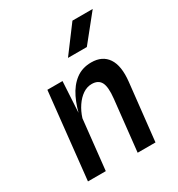

<svg xmlns="http://www.w3.org/2000/svg" viewBox="-189 -930 978 1054"><g transform="rotate(-30 300.0 -403.5)"><path d="M60 0 118.5 -547H214.5L199 -274L195 -315.5Q209 -386 235.5 -440.5Q262 -495 303 -526Q344 -557 401.5 -557Q471.5 -557 504.8 -507.5Q538 -458 527.5 -361.5L488 0H375L410 -323Q417.5 -393.5 401.8 -423.2Q386 -453 344.5 -453Q314.5 -453 287.8 -434.8Q261 -416.5 240 -385.2Q219 -354 207 -315.5L173 0ZM304 -642 427.5 -807H556L423.5 -642Z"/></g></svg>

Font: Spline Sans Mono Medium
Style: Italic
Weight: 500
Italic angle: -4°
Monospace: yes
Designer: Eben Sorkin, Mirko Velimirovic
Foundry: Sorkin Type
Version: Version 1.004